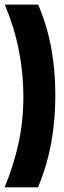

<svg xmlns="http://www.w3.org/2000/svg" viewBox="-24 -718 276 823"><path d="M76.2 -304Q76.2 -196.8 55 -102Q33.8 -7.2 -4.2 85H139Q178.7 -11 195.9 -108Q213.2 -205 213.2 -309.2Q213.2 -413.7 196.2 -508.8Q179.3 -604 139.8 -698.2H-3.3Q38.7 -596.2 57.4 -499.6Q76.2 -403 76.2 -304Z"/></svg>

Font: Bricolage Grotesque 96pt Condensed ExBd
Style: Regular
Weight: 800
Width: 3
Designer: Mathieu Triay
Foundry: Atelier Triay
Version: Version 1.001;Glyphs 3.2 (3207)